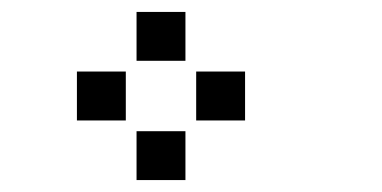

<svg xmlns="http://www.w3.org/2000/svg" viewBox="-20 -711 640 322"><path d="M210 -691Q209 -691 209 -691Q209 -691 209 -690V-610Q209 -609 209 -609Q209 -609 210 -609H290Q291 -609 291 -609Q291 -609 291 -610V-690Q291 -691 291 -691Q291 -691 290 -691ZM110 -591Q109 -591 109 -591Q109 -591 109 -590V-510Q109 -509 109 -509Q109 -509 110 -509H190Q191 -509 191 -509Q191 -509 191 -510V-590Q191 -591 191 -591Q191 -591 190 -591ZM310 -591Q309 -591 309 -591Q309 -591 309 -590V-510Q309 -509 309 -509Q309 -509 310 -509H390Q391 -509 391 -509Q391 -509 391 -510V-590Q391 -591 391 -591Q391 -591 390 -591ZM210 -491Q209 -491 209 -491Q209 -491 209 -490V-410Q209 -409 209 -409Q209 -409 210 -409H290Q291 -409 291 -409Q291 -409 291 -410V-490Q291 -491 291 -491Q291 -491 290 -491Z"/></svg>

Font: Doto ExtraBold
Style: Regular
Weight: 800
Monospace: yes
Version: Version 1.000